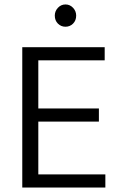

<svg xmlns="http://www.w3.org/2000/svg" viewBox="-20 -842 534 862"><path d="M80 -630H450V-571H152V-355H424V-296H152V-59H453V0H80ZM226 -772Q226 -792 240 -807Q254 -822 274 -822Q294 -822 308 -807Q322 -792 322 -772Q322 -750 308 -736Q294 -722 274 -722Q254 -722 240 -736Q226 -750 226 -772Z"/></svg>

Font: Mukta Vaani Light
Style: Regular
Weight: 300
Designer: Noopur Datye, Girish Dalvi, Yashodeep Gholap, Pallavi Karambelkar
Foundry: Ek Type
Version: Version 2.538;PS 1.000;hotconv 16.6.51;makeotf.lib2.5.65220;